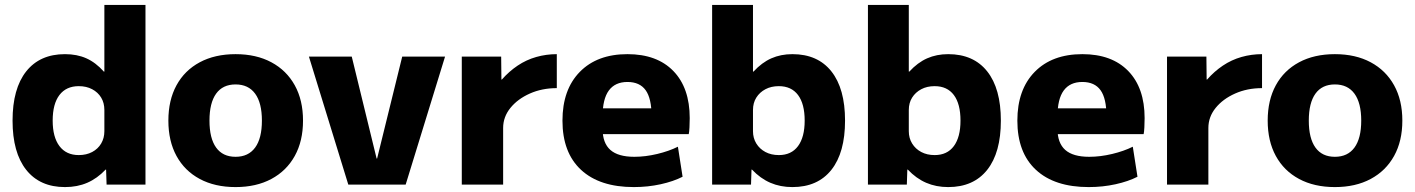

<svg xmlns="http://www.w3.org/2000/svg" viewBox="-20 -750 5748 780"><path d="M244 10Q142 10 86.5 -60Q31 -130 31 -260Q31 -390 86.5 -460Q142 -530 244 -530Q293 -530 331 -513Q369 -496 402 -459H404V-730H571V0H413L411 -61H409Q375 -25 334.5 -7.5Q294 10 244 10ZM300 -120Q331 -120 354.5 -132.5Q378 -145 391 -167Q404 -189 404 -217V-303Q404 -332 391 -353.5Q378 -375 354.5 -387.5Q331 -400 300 -400Q249 -400 221.5 -364Q194 -328 194 -260Q194 -193 221.5 -156.5Q249 -120 300 -120Z M937 10Q853 10 791.5 -23Q730 -56 697 -116.5Q664 -177 664 -260Q664 -343 697 -403.5Q730 -464 791.5 -497Q853 -530 937 -530Q1021 -530 1082.5 -497Q1144 -464 1177.5 -403.5Q1211 -343 1211 -260Q1211 -177 1177.5 -116.5Q1144 -56 1082.5 -23Q1021 10 937 10ZM937 -113Q989 -113 1016.5 -150.5Q1044 -188 1044 -260Q1044 -332 1016.5 -369.5Q989 -407 937 -407Q885 -407 858 -369.5Q831 -332 831 -260Q831 -188 858 -150.5Q885 -113 937 -113Z M1395 0 1235 -520H1409L1510 -106H1512L1614 -520H1788L1628 0Z M1856 0V-520H2016L2017 -427H2019Q2048 -460 2083 -483.5Q2118 -507 2158.5 -518.5Q2199 -530 2242 -530V-392Q2182 -392 2132.5 -370Q2083 -348 2053.5 -311.5Q2024 -275 2024 -230V0Z M2555 10Q2416 10 2340.5 -60Q2265 -130 2265 -260Q2265 -386 2335.5 -458Q2406 -530 2529 -530Q2649 -530 2715.5 -461.5Q2782 -393 2782 -270Q2782 -253 2781 -233Q2780 -213 2778 -205H2358V-310H2648L2627 -278Q2627 -350 2603 -383.5Q2579 -417 2529 -417Q2479 -417 2453.5 -382.5Q2428 -348 2428 -277V-227Q2428 -169 2459.5 -141Q2491 -113 2557 -113Q2602 -113 2650 -124.5Q2698 -136 2734 -154L2753 -32Q2716 -13 2664 -1.5Q2612 10 2555 10Z M3199 10Q3150 10 3109.5 -7.5Q3069 -25 3035 -61H3033L3031 0H2873V-730H3039V-459H3041Q3075 -496 3113.5 -513Q3152 -530 3199 -530Q3302 -530 3357.5 -460Q3413 -390 3413 -260Q3413 -130 3357.5 -60Q3302 10 3199 10ZM3144 -120Q3195 -120 3222 -156.5Q3249 -193 3249 -260Q3249 -328 3222 -364Q3195 -400 3144 -400Q3113 -400 3089.5 -387.5Q3066 -375 3052.5 -353.5Q3039 -332 3039 -303V-217Q3039 -189 3052.5 -167Q3066 -145 3089.5 -132.5Q3113 -120 3144 -120Z M3832 10Q3783 10 3742.5 -7.5Q3702 -25 3668 -61H3666L3664 0H3506V-730H3672V-459H3674Q3708 -496 3746.5 -513Q3785 -530 3832 -530Q3935 -530 3990.5 -460Q4046 -390 4046 -260Q4046 -130 3990.5 -60Q3935 10 3832 10ZM3777 -120Q3828 -120 3855 -156.5Q3882 -193 3882 -260Q3882 -328 3855 -364Q3828 -400 3777 -400Q3746 -400 3722.5 -387.5Q3699 -375 3685.5 -353.5Q3672 -332 3672 -303V-217Q3672 -189 3685.5 -167Q3699 -145 3722.5 -132.5Q3746 -120 3777 -120Z M4403 10Q4264 10 4188.5 -60Q4113 -130 4113 -260Q4113 -386 4183.5 -458Q4254 -530 4377 -530Q4497 -530 4563.5 -461.5Q4630 -393 4630 -270Q4630 -253 4629 -233Q4628 -213 4626 -205H4206V-310H4496L4475 -278Q4475 -350 4451 -383.5Q4427 -417 4377 -417Q4327 -417 4301.5 -382.5Q4276 -348 4276 -277V-227Q4276 -169 4307.5 -141Q4339 -113 4405 -113Q4450 -113 4498 -124.5Q4546 -136 4582 -154L4601 -32Q4564 -13 4512 -1.5Q4460 10 4403 10Z M4721 0V-520H4881L4882 -427H4884Q4913 -460 4948 -483.5Q4983 -507 5023.5 -518.5Q5064 -530 5107 -530V-392Q5047 -392 4997.5 -370Q4948 -348 4918.5 -311.5Q4889 -275 4889 -230V0Z M5403 10Q5319 10 5257.5 -23Q5196 -56 5163 -116.5Q5130 -177 5130 -260Q5130 -343 5163 -403.5Q5196 -464 5257.5 -497Q5319 -530 5403 -530Q5487 -530 5548.5 -497Q5610 -464 5643.5 -403.5Q5677 -343 5677 -260Q5677 -177 5643.5 -116.5Q5610 -56 5548.5 -23Q5487 10 5403 10ZM5403 -113Q5455 -113 5482.5 -150.5Q5510 -188 5510 -260Q5510 -332 5482.5 -369.5Q5455 -407 5403 -407Q5351 -407 5324 -369.5Q5297 -332 5297 -260Q5297 -188 5324 -150.5Q5351 -113 5403 -113Z"/></svg>

Font: M PLUS 2 Thin ExtraBold
Style: Regular
Weight: 800
Version: Version 1.001